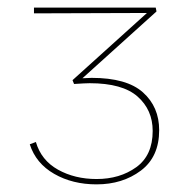

<svg xmlns="http://www.w3.org/2000/svg" viewBox="-20 -479 488 503"><path d="M220 -275Q312 -275 354.5 -237Q397 -199 397 -138Q397 -68 349 -32Q301 4 233 4Q170 4 122 -23.5Q74 -51 58 -101L74 -107Q88 -59 132 -34.5Q176 -10 233 -10Q294 -10 337 -41Q380 -72 380 -136Q380 -191 340.5 -226Q301 -261 215 -261Q204 -261 174 -259L170 -269L365 -445L69 -444V-459H388L390 -449L196 -274Z"/></svg>

Font: Ysabeau SC Thin
Style: Regular
Weight: 200
Designer: Christian Thalmann (Catharsis Fonts)
Version: Version 0.003